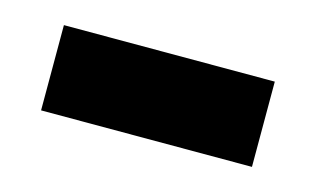

<svg xmlns="http://www.w3.org/2000/svg" viewBox="-33 -390 409 248"><g transform="rotate(15 171.0 -266.0)"><path d="M30 -209V-323H312V-209Z"/></g></svg>

Font: Bricolage Grotesque 48pt Condensed ExtraBold SemiBold
Style: Regular
Weight: 600
Version: Version 1.000;gftools[0.9.30]